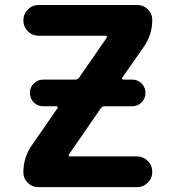

<svg xmlns="http://www.w3.org/2000/svg" viewBox="-20 -775 702 774"><path d="M154.3 -346.7Q131.8 -346.7 116.2 -362.3Q100.6 -377.9 100.6 -400.4Q100.6 -422.9 116.2 -438.5Q131.8 -454.1 154.3 -454.1H283.2Q293 -454.1 298.8 -461.9L410.2 -623Q412.1 -625 410.6 -627.9Q409.2 -630.9 406.2 -630.9H136.7Q110.4 -630.9 92.3 -648.9Q74.2 -667 74.2 -692.9Q74.2 -718.8 92.3 -736.8Q110.4 -754.9 136.7 -754.9H533.2Q558.6 -754.9 576.2 -737.3Q593.8 -719.7 593.8 -695.3Q593.8 -634.8 559.6 -585.9L472.7 -461.9Q470.7 -460 472.2 -457Q473.6 -454.1 476.6 -454.1H512.7Q535.2 -454.1 550.8 -438.5Q566.4 -422.9 566.4 -400.4Q566.4 -377.9 550.8 -362.3Q535.2 -346.7 512.7 -346.7H402.3Q392.6 -346.7 386.7 -338.9L257.8 -152.3Q255.9 -150.4 257.3 -147.5Q258.8 -144.5 261.7 -144.5H531.2Q557.6 -144.5 575.7 -126.5Q593.8 -108.4 593.8 -82.5Q593.8 -56.6 575.7 -38.6Q557.6 -20.5 531.2 -20.5H134.8Q109.4 -20.5 91.8 -38.1Q74.2 -55.7 74.2 -80.1Q74.2 -140.6 108.4 -189.5L211.9 -338.9Q213.9 -340.8 212.4 -343.8Q210.9 -346.7 208 -346.7Z"/></svg>

Font: Gen Jyuu GothicX Bold
Style: Bold
Weight: 700
Designer: Ryoko NISHIZUKA (kana &amp; ideographs); Paul D. Hunt (Latin, Greek &amp; Cyrillic); Wenlong ZHANG (bopomofo); Sandoll C
Version: Version 1.058.20140828